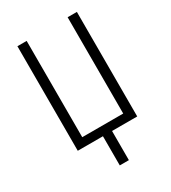

<svg xmlns="http://www.w3.org/2000/svg" viewBox="-222 -849 1044 1169"><g transform="rotate(-30 300.0 -265.0)"><path d="M268 205V0H91V-735H156V-58H444V-735H509V0H332V205Z"/></g></svg>

Font: Iosevka Curly Light Extended
Style: Regular
Weight: 300
Width: 7
Monospace: yes
Designer: Belleve Invis
Foundry: Belleve Invis
Version: Version 11.1.0; ttfautohint (v1.8.3)